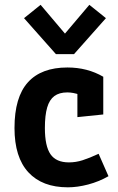

<svg xmlns="http://www.w3.org/2000/svg" viewBox="-20 -782 497 808"><path d="M265.6 6.3Q157.7 6.3 99.4 -56.9Q41 -120.1 41 -243.2Q41 -373 97.4 -435.5Q153.8 -498 263.7 -498Q347.7 -498 414.6 -459V-300.3L305.7 -289.1V-452.6L364.7 -359.4Q343.8 -373.5 315.7 -383.3Q287.6 -393.1 263.2 -393.1Q229.5 -393.1 208.7 -377.7Q188 -362.3 178.5 -329.6Q168.9 -296.9 168.9 -243.2Q168.9 -167 192.6 -132.8Q216.3 -98.6 270 -98.6Q299.3 -98.6 327.6 -107.7Q356 -116.7 395 -134.8L436.5 -40.5Q396.5 -17.6 351.1 -5.6Q305.7 6.3 265.6 6.3ZM215.3 -554.2 81.1 -705.6 150.9 -761.7 253.4 -640.6 356 -761.7 425.8 -705.6 291.5 -554.2Z"/></svg>

Font: Anaheim
Style: Bold
Weight: 700
Version: Version 2.001